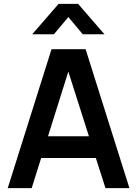

<svg xmlns="http://www.w3.org/2000/svg" viewBox="-20 -975 711 995"><path d="M144.2 0H20L247 -720H423.7L650.7 0H526.5L320.7 -646H347.3ZM524.7 -156.2H146.7V-268.7H524.7ZM259.5 -797.5H147L283.7 -955H384.7L521.3 -797.5H408.8L334.2 -886.7Z"/></svg>

Font: Manrope Variable Light
Style: Regular
Weight: 200
Designer: Mikhail Sharanda
Foundry: Mikhail Sharanda
Version: Version 4.505